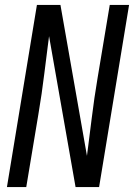

<svg xmlns="http://www.w3.org/2000/svg" viewBox="-20 -755 541 775"><path d="M8 0 129 -735H224L331 -126Q332 -136 333.5 -146Q335 -156 336 -165L350 -276Q355 -317 361 -358.5Q367 -400 374 -441L423 -735H501L380 0H285L178 -609Q177 -599 175.5 -589Q174 -579 173 -570L159 -459Q154 -418 148 -376.5Q142 -335 135 -294L86 0Z"/></svg>

Font: Iosevka SS04
Style: Italic
Weight: 400
Italic angle: -9°
Monospace: yes
Designer: Belleve Invis
Foundry: Belleve Invis
Version: Version 19.0.0; ttfautohint (v1.8.4)